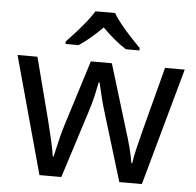

<svg xmlns="http://www.w3.org/2000/svg" viewBox="-54 -820 893 874"><g transform="rotate(5 393.0 -383.5)"><path d="M431 -303Q418 -344 408.5 -383.5Q399 -423 394 -445H390Q386 -423 377 -383.5Q368 -344 354 -302L258 -1H158L11 -537H102L176 -251Q187 -208 197 -164Q207 -120 211 -91H215Q219 -108 224.5 -133Q230 -158 237 -185.5Q244 -213 251 -235L346 -537H442L534 -235Q545 -201 555.5 -161Q566 -121 570 -92H574Q577 -117 587.5 -161Q598 -205 610 -251L685 -537H775L626 -1H523ZM437 -766Q449 -744 471.5 -716.5Q494 -689 518.5 -662.5Q543 -636 562 -617V-606H500Q474 -622 446 -645.5Q418 -669 391 -696Q364 -669 337 -646Q310 -623 284 -606H224V-617Q243 -637 266.5 -663Q290 -689 312 -716.5Q334 -744 347 -766Z"/></g></svg>

Font: Noto Sans Avestan
Style: Regular
Weight: 400
Designer: Monotype Design Team
Foundry: Monotype Imaging Inc.
Version: Version 2.003; ttfautohint (v1.8.4.7-5d5b)